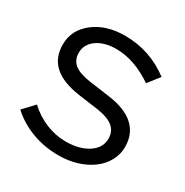

<svg xmlns="http://www.w3.org/2000/svg" viewBox="-127 -613 700 726"><g transform="rotate(30 223.0 -250.0)"><path d="M12 -69 57 -117Q91 -85 133.5 -67.5Q176 -50 220 -50Q280 -50 318 -75Q356 -100 356 -140Q356 -172 333.5 -190.5Q311 -209 263 -216L176 -228Q101 -239 64.5 -272.5Q28 -306 28 -363Q28 -426 81 -467.5Q134 -509 216 -509Q270 -509 318.5 -493Q367 -477 413 -443L374 -393Q332 -421 292.5 -435Q253 -449 212 -449Q161 -449 128.5 -426Q96 -403 96 -366Q96 -334 118 -316.5Q140 -299 189 -292L276 -280Q351 -270 388.5 -235.5Q426 -201 426 -144Q426 -112 410.5 -83.5Q395 -55 367.5 -34.5Q340 -14 303 -2.5Q266 9 223 9Q161 9 106.5 -11.5Q52 -32 12 -69Z"/></g></svg>

Font: Red Hat Display
Style: Regular
Weight: 400
Designer: Pentagram / MCKL
Foundry: Pentagram / MCKL
Version: Version 1.003; Red Hat Display